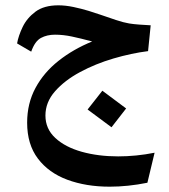

<svg xmlns="http://www.w3.org/2000/svg" viewBox="-20 -347 632 718"><path d="M421.9 237.8Q455.1 237.8 489.5 234.4Q523.9 231 558.1 224.1L531.2 336.4Q458 351.1 390.1 351.1Q301.8 351.1 231.9 325.2Q162.1 299.3 121.8 246.1Q81.5 192.9 81.5 111.8Q81.5 39.6 112.8 -18.3Q144 -76.2 199 -119.6Q253.9 -163.1 324.7 -191.9Q281.2 -203.6 248.8 -210.4Q216.3 -217.3 185.5 -217.3Q155.8 -217.3 133.1 -205.1Q110.4 -192.9 96.7 -153.8L43.9 -184.6Q48.8 -212.9 64.7 -246.1Q80.6 -279.3 112.5 -303.2Q144.5 -327.1 198.2 -327.1Q225.1 -327.1 254.9 -320.8Q284.7 -314.5 311.3 -306.4Q337.9 -298.3 355.5 -292Q386.2 -281.2 414.3 -272Q442.4 -262.7 462.9 -259.3Q478 -256.8 500.2 -255.1Q522.5 -253.4 543.5 -252.4L533.7 -155.8Q471.2 -147.9 404.1 -128.2Q336.9 -108.4 279.3 -77.4Q221.7 -46.4 185.8 -5.6Q149.9 35.2 149.9 85Q149.9 134.8 186.8 168.9Q223.6 203.1 285.4 220.5Q347.2 237.8 421.9 237.8ZM397 128.9 307.6 62.5 362.8 -7.8 451.7 58.6Z"/></svg>

Font: Markazi Text
Style: Bold
Weight: 700
Designer: Borna Izadpanah (Arabic designer), Fiona Ross (Arabic design director) and Florian Runge (Latin designer)
Foundry: Borna Izadpanah and Florian Runge
Version: Version 1.001; ttfautohint (v1.8.3)